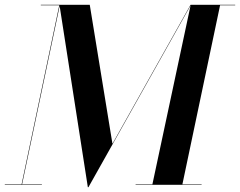

<svg xmlns="http://www.w3.org/2000/svg" viewBox="-46 -770 1000 800"><path d="M-26 -2V0H128.5V-2H46L202.5 -745L320 10H322.5L748 -747L589 -2H519V0H794V-2H714L871 -748H934V-750H748L422.5 -171L328 -750H124V-748H201L44 -2Z"/></svg>

Font: Bodoni* 96pt Medium
Style: Italic
Weight: 500
Italic angle: -13°
Version: Version 2.3